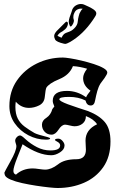

<svg xmlns="http://www.w3.org/2000/svg" viewBox="-20 -947 579 961"><path d="M268 -6Q255 -6 226 -9Q197 -12 161 -17.5Q125 -23 91 -30.5Q57 -38 33.5 -48Q10 -58 5 -69Q2 -77 2 -83Q2 -85 32 -139Q62 -192 62 -216Q62 -220 59 -229Q56 -238 56 -243Q56 -252 64 -260.5Q72 -269 81 -269Q88 -269 108 -250Q133 -227 165 -210.5Q197 -194 232 -194Q281 -194 281 -219Q281 -230 268 -237Q255 -244 255 -246Q255 -253 272 -253Q283 -253 293 -241.5Q303 -230 303 -219Q303 -199 280.5 -184.5Q258 -170 237 -170Q173 -170 93 -225Q92 -223 85.5 -206Q79 -189 66 -157Q47 -109 47 -92Q47 -77 60 -73Q94 -104 144 -104Q155 -104 175.5 -101Q196 -98 206 -98Q236 -98 270 -124Q302 -150 362 -150Q410 -150 410 -198Q410 -205 409 -220Q408 -235 408 -243Q408 -298 466 -325Q449 -351 410 -366Q410 -342 393.5 -328.5Q377 -315 353 -315Q345 -315 329 -319Q313 -323 306 -323Q289 -323 273 -298Q257 -273 238 -273Q217 -273 203.5 -287.5Q190 -302 190 -323Q190 -344 213 -358Q234 -372 242 -401L252 -414Q244 -432 244 -442Q244 -492 315 -492Q367 -492 411 -460Q413 -466 419 -474.5Q425 -483 433 -493Q396 -518 396 -556Q396 -577 416 -603Q399 -608 381 -611.5Q363 -615 345 -616Q328 -572 277 -551Q250 -540 234 -529Q218 -518 212 -508Q210 -504 208 -492.5Q206 -481 204 -461Q201 -432 176 -419.5Q151 -407 125 -407Q86 -407 59 -438Q58 -431 57.5 -425Q57 -419 57 -413Q57 -377 69 -353.5Q81 -330 103 -313.5Q125 -297 153 -281Q161 -277 175.5 -272.5Q190 -268 204.5 -264.5Q219 -261 226 -258Q231 -256 231 -254Q231 -248 210 -248Q164 -248 122 -270Q80 -292 53.5 -330Q27 -368 27 -416Q27 -490 65 -544.5Q103 -599 164 -629Q225 -659 295 -659Q306 -659 331.5 -655Q357 -651 388.5 -643.5Q420 -636 449.5 -626.5Q479 -617 498 -606Q517 -595 517 -584Q517 -576 503 -556Q494 -543 488.5 -536.5Q483 -530 483 -529Q473 -513 467 -491.5Q461 -470 456 -444Q452 -419 434 -419Q414 -419 408 -444Q372 -462 326 -462Q277 -462 277 -450Q277 -441 320 -425Q345 -416 370.5 -407.5Q396 -399 421 -391Q477 -369 505 -335.5Q533 -302 533 -239Q533 -162 496.5 -110Q460 -58 400 -32Q340 -6 268 -6ZM301 -728Q262 -737 256 -749Q251 -759 251 -767Q251 -770 253 -776Q257 -784 263 -791Q271 -799 282.5 -810.5Q294 -822 307 -835Q312 -840 315 -838Q320 -836 320 -829Q320 -822 316 -814Q313 -807 306.5 -801Q300 -795 294 -791Q281 -784 276 -779Q271 -774 269 -771Q269 -770 268.5 -770Q268 -770 268 -769Q268 -767 277 -763L288 -758Q293 -769 299.5 -775.5Q306 -782 328 -789Q344 -795 358 -812Q368 -825 369 -838Q371 -856 374 -866.5Q377 -877 378 -880Q386 -897 394 -903Q391 -904 385 -904Q376 -904 366.5 -899Q357 -894 352 -882Q349 -876 348 -871Q347 -866 347 -861Q347 -858 347.5 -855Q348 -852 349 -849Q350 -847 350 -844Q350 -839 347 -831Q336 -808 330 -817Q324 -828 324 -839Q324 -844 325.5 -849Q327 -854 328 -859Q335 -878 338.5 -888.5Q342 -899 342 -900Q349 -914 361 -920.5Q373 -927 385 -927Q396 -927 403 -923Q449 -903 457 -892Q462 -887 462 -880Q462 -875 459 -869Q458 -867 454.5 -861.5Q451 -856 445 -847Q396 -775 331 -737Q323 -733 315.5 -729.5Q308 -726 301 -728ZM342 -900Q342 -900 342 -900Q342 -900 342 -900Z"/></svg>

Font: Moo Lah Lah
Style: Regular
Weight: 400
Designer: Robert E. Leuschke
Foundry: Robert E. Leuschke
Version: Version 1.010; ttfautohint (v1.8.3)